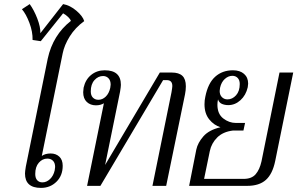

<svg xmlns="http://www.w3.org/2000/svg" viewBox="-20 -907 1451 937"><path d="M102 -60Q102 -70 106 -94L213 -621Q238 -736 326 -805Q323 -814 312 -824.5Q301 -835 288 -842L179 -706L139 -712Q140 -752 123.5 -795.5Q107 -839 87 -862L125 -887Q146 -858 162 -816.5Q178 -775 177 -745L288 -887Q322 -881 353 -854.5Q384 -828 391 -804Q347 -772 320.5 -729.5Q294 -687 286 -647L184 -146Q201 -158 227 -158Q253 -158 269.5 -142.5Q286 -127 286 -98Q286 -50 255.5 -20Q225 10 180 10Q102 10 102 -60ZM247 -76Q249 -88 249 -92Q249 -112 238.5 -122.5Q228 -133 211 -133Q187 -133 169.5 -113Q152 -93 152 -58Q152 -38 161.5 -27.5Q171 -17 187 -17Q207 -17 224 -33Q241 -49 247 -76Z M487 -403Q471 -393 448 -393Q421 -393 403.5 -409.5Q386 -426 386 -457Q386 -463 388 -479Q397 -519 425 -541.5Q453 -564 491 -564Q570 -564 570 -493Q570 -484 566 -460L493 -102L760 -553H818Q853 -553 870 -537Q887 -521 887 -486Q887 -467 883 -447L791 0H724L817 -457Q821 -481 821 -487Q821 -516 794 -516H776L470 0H405ZM518 -478Q520 -490 520 -494Q520 -514 509.5 -525Q499 -536 483 -536Q459 -536 441 -516Q423 -496 423 -461Q423 -441 433.5 -430.5Q444 -420 460 -420Q480 -420 496 -435.5Q512 -451 518 -478Z M938 -177Q945 -210 972.5 -241.5Q1000 -273 1056 -286Q1024 -296 1001 -324.5Q978 -353 978 -398Q978 -418 982 -435Q995 -501 1030 -532.5Q1065 -564 1117 -564Q1151 -564 1171 -546.5Q1191 -529 1191 -499Q1191 -493 1189 -481Q1180 -442 1153.5 -418Q1127 -394 1094 -394Q1077 -394 1063 -400Q1049 -406 1044 -422Q1041 -409 1041 -396Q1041 -351 1069.5 -329Q1098 -307 1131 -307H1176L1168 -270H1117Q1068 -264 1040 -236Q1012 -208 1004 -170L976 -34H1169Q1208 -34 1227.5 -56.5Q1247 -79 1256 -119L1344 -553H1411L1323 -121Q1310 -58 1277.5 -29Q1245 0 1187 0H903ZM1150 -497Q1150 -516 1140 -526.5Q1130 -537 1114 -537Q1094 -537 1077 -521.5Q1060 -506 1054 -479Q1052 -467 1052 -463Q1052 -444 1063 -433Q1074 -422 1090 -422Q1114 -422 1132 -442Q1150 -462 1150 -497Z"/></svg>

Font: Trirong Light
Style: Italic
Weight: 300
Italic angle: -12°
Designer: Katatrad Team
Foundry: CadsonDemak
Version: Version 1.001